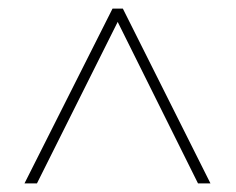

<svg xmlns="http://www.w3.org/2000/svg" viewBox="-20 -739 549 447"><path d="M37 -312 242 -719H266L470 -312H441L254 -688L66 -312Z"/></svg>

Font: Noto Sans Telugu SemiCondensed Thin
Style: Regular
Weight: 100
Width: 4
Designer: Jelle Bosma - Monotype Design Team
Foundry: Monotype Imaging Inc.
Version: Version 2.005; ttfautohint (v1.8.4.7-5d5b)